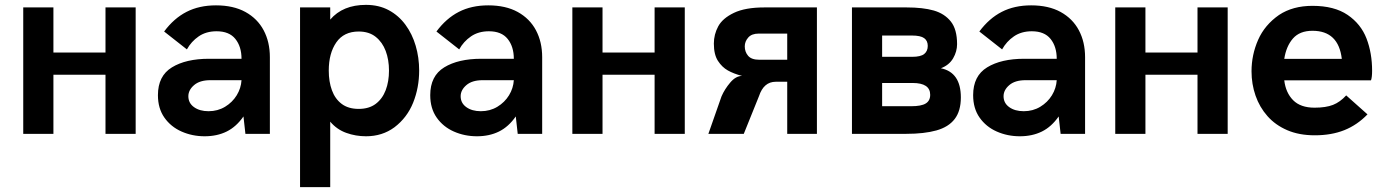

<svg xmlns="http://www.w3.org/2000/svg" viewBox="-20 -550 5687 789"><path d="M537.5 0H413.5V-243H199.5V0H75.5V-519.5H199.5V-334H413.5V-519.5H537.5Z M821 10Q770 10 726 -9.5Q682 -29 655.5 -66.8Q629 -104.5 629 -159Q629 -238 686.5 -273.2Q744 -308.5 839 -308.5H972.5Q972.5 -358.5 947.2 -390Q922 -421.5 870 -421.5Q827 -421.5 796.5 -400.5Q766 -379.5 748 -347L654.5 -420.5Q694.5 -474.5 746.5 -501.2Q798.5 -528 867.5 -528Q939 -528 988.5 -500.8Q1038 -473.5 1063.5 -425.5Q1089 -377.5 1089 -315V0H988.5L980.5 -71.5Q951 -29 911.5 -9.5Q872 10 821 10ZM837 -93Q874.5 -93 904.8 -111.2Q935 -129.5 952.8 -158.5Q970.5 -187.5 972.5 -220.5H844.5Q801 -220.5 777.5 -200.2Q754 -180 754 -154.5Q754 -126.5 777.2 -109.8Q800.5 -93 837 -93Z M1337 219H1213V-519.5H1337V-469.5Q1388.5 -530 1484 -530Q1537 -530 1577.8 -508Q1618.5 -486 1646.2 -448.2Q1674 -410.5 1688.2 -362Q1702.5 -313.5 1702.5 -260Q1702.5 -190 1677.8 -128.2Q1653 -66.5 1601 -27Q1551 10 1484 10Q1441.5 10 1402.8 -4Q1364 -18 1337 -50ZM1454 -102.5Q1496.5 -102.5 1524 -123.2Q1551.5 -144 1565 -179.5Q1578.5 -215 1578.5 -260Q1578.5 -304.5 1565 -340.5Q1551.5 -376.5 1524 -398.5Q1496.5 -420.5 1454 -420.5Q1393 -420.5 1362 -375.8Q1331 -331 1331 -260Q1331 -214.5 1344 -179Q1357 -143.5 1384.2 -123Q1411.5 -102.5 1454 -102.5Z M1940 10Q1889 10 1845 -9.5Q1801 -29 1774.5 -66.8Q1748 -104.5 1748 -159Q1748 -238 1805.5 -273.2Q1863 -308.5 1958 -308.5H2091.5Q2091.5 -358.5 2066.2 -390Q2041 -421.5 1989 -421.5Q1946 -421.5 1915.5 -400.5Q1885 -379.5 1867 -347L1773.5 -420.5Q1813.5 -474.5 1865.5 -501.2Q1917.5 -528 1986.5 -528Q2058 -528 2107.5 -500.8Q2157 -473.5 2182.5 -425.5Q2208 -377.5 2208 -315V0H2107.5L2099.5 -71.5Q2070 -29 2030.5 -9.5Q1991 10 1940 10ZM1956 -93Q1993.5 -93 2023.8 -111.2Q2054 -129.5 2071.8 -158.5Q2089.5 -187.5 2091.5 -220.5H1963.5Q1920 -220.5 1896.5 -200.2Q1873 -180 1873 -154.5Q1873 -126.5 1896.2 -109.8Q1919.5 -93 1956 -93Z M2794 0H2670V-243H2456V0H2332V-519.5H2456V-334H2670V-519.5H2794Z M3337 0H3215V-214H3167.5Q3118.5 -214 3099 -155L3036.5 0H2891L2945 -154Q2958 -184 2981 -211Q3004 -238 3029.5 -238Q2995 -247 2971 -260.5Q2947 -274 2930.2 -300Q2913.5 -326 2913.5 -371Q2913.5 -408.5 2931.5 -441.8Q2949.5 -475 2996 -497.2Q3042.5 -519.5 3121.5 -519.5H3337ZM3215 -304.5V-412H3098Q3069 -412 3054.8 -395.8Q3040.5 -379.5 3040.5 -359.5Q3040.5 -337 3054.2 -320.8Q3068 -304.5 3100 -304.5Z M3704 0H3481V-519.5H3705Q3773 -519.5 3817.2 -506.8Q3861.5 -494 3887.2 -461.8Q3913 -429.5 3913 -368.5Q3913 -338.5 3896.8 -310.5Q3880.5 -282.5 3846.5 -269.5Q3928.5 -252.5 3928.5 -149.5Q3928.5 -94 3903.2 -61Q3878 -28 3828 -14Q3778 0 3704 0ZM3728.5 -316.5Q3763.5 -316.5 3778 -328.2Q3792.5 -340 3792.5 -361.5Q3792.5 -382.5 3777.8 -393.2Q3763 -404 3727.5 -404H3605V-316.5ZM3724.5 -113.5Q3766 -113.5 3784.2 -124.8Q3802.5 -136 3802.5 -160.5Q3802.5 -209 3730 -209H3605V-113.5Z M4171 10Q4120 10 4076 -9.5Q4032 -29 4005.5 -66.8Q3979 -104.5 3979 -159Q3979 -238 4036.5 -273.2Q4094 -308.5 4189 -308.5H4322.5Q4322.5 -358.5 4297.2 -390Q4272 -421.5 4220 -421.5Q4177 -421.5 4146.5 -400.5Q4116 -379.5 4098 -347L4004.5 -420.5Q4044.5 -474.5 4096.5 -501.2Q4148.5 -528 4217.5 -528Q4289 -528 4338.5 -500.8Q4388 -473.5 4413.5 -425.5Q4439 -377.5 4439 -315V0H4338.5L4330.5 -71.5Q4301 -29 4261.5 -9.5Q4222 10 4171 10ZM4187 -93Q4224.5 -93 4254.8 -111.2Q4285 -129.5 4302.8 -158.5Q4320.5 -187.5 4322.5 -220.5H4194.5Q4151 -220.5 4127.5 -200.2Q4104 -180 4104 -154.5Q4104 -126.5 4127.2 -109.8Q4150.5 -93 4187 -93Z M5025 0H4901V-243H4687V0H4563V-519.5H4687V-334H4901V-519.5H5025Z M5383 6Q5318.5 6 5269.8 -15Q5221 -36 5188.5 -72.8Q5156 -109.5 5139.5 -157Q5123 -204.5 5123 -257Q5123 -324.5 5150 -386Q5177 -447.5 5236 -488.5Q5292.5 -526 5373.5 -526Q5463 -526 5517.8 -488.8Q5572.5 -451.5 5595.5 -391.8Q5618.5 -332 5618.5 -259Q5618.5 -232.5 5614 -220H5257.5Q5263.5 -169 5294 -138.2Q5324.5 -107.5 5382 -107.5Q5428.5 -107.5 5457.8 -119Q5487 -130.5 5512 -158L5599.5 -80Q5557.5 -36.5 5504.5 -15.2Q5451.5 6 5383 6ZM5494 -308Q5480.5 -423.5 5373.5 -423.5Q5321 -423.5 5293.2 -391.8Q5265.5 -360 5257.5 -308Z"/></svg>

Font: Acari Sans
Style: Bold
Weight: 700
Designer: Alfredo Marco Pradil and Stefan Peev (font) & Cristiano Sobral (main changes)
Foundry: Alfredo Marco Pradil and Stefan Peev (font) & Cristiano Sobral (main changes)
Version: Version 1.063; ttfautohint (v1.8.3)